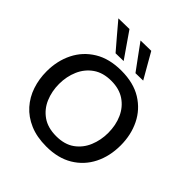

<svg xmlns="http://www.w3.org/2000/svg" viewBox="-256 -1142 1327 1327"><g transform="rotate(45 408.0 -478.5)"><path d="M411.5 12Q318.5 12 249.8 -17.5Q181 -47 135.5 -98.2Q90 -149.5 67.8 -216Q45.5 -282.5 45.5 -357Q45.5 -460.5 87.2 -544.2Q129 -628 209.8 -677.2Q290.5 -726.5 408 -726.5Q527 -726.5 607.5 -676.8Q688 -627 729 -543.2Q770 -459.5 770 -357Q770 -251.5 728 -168Q686 -84.5 605.8 -36.2Q525.5 12 411.5 12ZM648 -357Q648 -433 620.5 -494.2Q593 -555.5 539.8 -591.5Q486.5 -627.5 409 -627.5Q328.5 -627.5 275 -590Q221.5 -552.5 194.8 -490.8Q168 -429 168 -357Q168 -285 194 -223.5Q220 -162 273.5 -124.5Q327 -87 409 -87Q491 -87 543.8 -125Q596.5 -163 622.2 -224.8Q648 -286.5 648 -357ZM294.5 -782.5Q256 -827.5 217 -873Q178 -919 137.5 -967L244 -969Q275.5 -922.5 308 -876.5Q340 -830 372 -784ZM489 -782.5Q456.5 -827 422.5 -873Q389 -919 354 -967L457 -969Q483.5 -922.5 509.8 -876.8Q536 -831 563 -784Z"/></g></svg>

Font: Heraclito Medium
Style: Regular
Weight: 500
Designer: Kostas Bartsokas (font) & Cristiano Sobral (main changes)
Foundry: Kostas Bartsokas (font) & Cristiano Sobral (main changes)
Version: Version 1.00;July 8, 2020;FontCreator 13.0.0.2655 64-bit